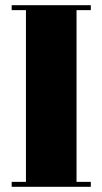

<svg xmlns="http://www.w3.org/2000/svg" viewBox="-20 -720 395 740"><path d="M25 -681C25 -681 80 -681 80 -681C80 -681 80 -19 80 -19C80 -19 25 -19 25 -19C25 -19 25 0 25 0C25 0 330 0 330 0C330 0 330 -19 330 -19C330 -19 275 -19 275 -19C275 -19 275 -681 275 -681C275 -681 330 -681 330 -681C330 -681 330 -700 330 -700C330 -700 25 -700 25 -700C25 -700 25 -681 25 -681Z"/></svg>

Font: Abril Fatface Utterance
Style: Regular
Weight: 500
Designer: Veronika Burian, Jos Scaglione
Foundry: TypeTogether
Version: ""